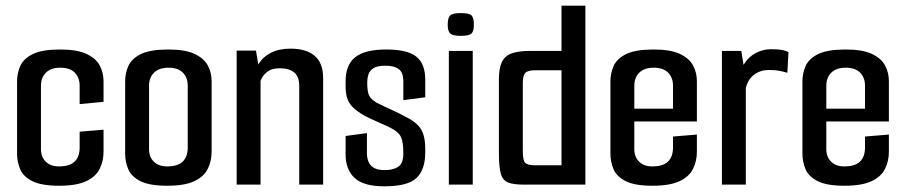

<svg xmlns="http://www.w3.org/2000/svg" viewBox="-20 -649 3185 675"><path d="M188 4Q126 4 94 -12Q62 -28 51 -54Q40 -80 40 -109V-362Q40 -392 51.5 -417.5Q63 -443 95.5 -459Q128 -475 192 -475Q251 -475 284 -459.5Q317 -444 330.5 -419Q344 -394 344 -363V-291L260 -283V-348Q260 -376 243 -393.5Q226 -411 192 -411Q159 -411 141.5 -393.5Q124 -376 124 -348V-125Q124 -97 141 -80.5Q158 -64 187 -64Q225 -64 242.5 -81Q260 -98 260 -130V-186L344 -193V-116Q344 -83 330.5 -55.5Q317 -28 283 -12Q249 4 188 4Z M568 4Q506 4 474 -12Q442 -28 431 -54Q420 -80 420 -109V-362Q420 -392 431.5 -417.5Q443 -443 475.5 -459Q508 -475 572 -475Q631 -475 664 -459.5Q697 -444 710.5 -419Q724 -394 724 -363V-116Q724 -83 710.5 -55.5Q697 -28 663 -12Q629 4 568 4ZM567 -64Q605 -64 622.5 -81Q640 -98 640 -130V-348Q640 -376 623 -393.5Q606 -411 572 -411Q539 -411 521.5 -393.5Q504 -376 504 -348V-125Q504 -97 521 -80.5Q538 -64 567 -64Z M812 -471H880L888 -422Q903 -448 931.5 -463Q960 -478 1001 -478Q1057 -478 1086.5 -452.5Q1116 -427 1116 -375V0H1032V-347Q1032 -380 1014 -394.5Q996 -409 964 -409Q936 -409 920 -397Q904 -385 896 -365V0H812Z M1331 6Q1258 6 1226.5 -23.5Q1195 -53 1195 -106V-171L1270 -181V-110Q1270 -95 1275 -81.5Q1280 -68 1293.5 -59.5Q1307 -51 1333 -51Q1363 -51 1380.5 -63Q1398 -75 1398 -110Q1398 -149 1389.5 -167.5Q1381 -186 1352 -200Q1344 -204 1332 -209.5Q1320 -215 1306.5 -221Q1293 -227 1281 -232.5Q1269 -238 1262 -242Q1234 -258 1219.5 -273Q1205 -288 1200 -305.5Q1195 -323 1195 -346V-363Q1195 -421 1229 -448Q1263 -475 1338 -475Q1412 -475 1443.5 -450Q1475 -425 1475 -369V-307L1398 -297V-362Q1398 -394 1382 -406Q1366 -418 1335 -418Q1306 -418 1292.5 -409Q1279 -400 1275 -386.5Q1271 -373 1271 -360Q1271 -327 1277.5 -313.5Q1284 -300 1304 -288Q1314 -283 1329.5 -275.5Q1345 -268 1364 -259.5Q1383 -251 1403 -240Q1443 -221 1459 -196.5Q1475 -172 1475 -126V-113Q1475 -53 1444.5 -23.5Q1414 6 1331 6Z M1558 0V-470H1642V0ZM1600 -523Q1571 -523 1562.5 -531.5Q1554 -540 1554 -562Q1554 -586 1562.5 -594.5Q1571 -603 1600 -603Q1630 -603 1638 -594.5Q1646 -586 1646 -562Q1646 -540 1638 -531.5Q1630 -523 1600 -523Z M1820 0Q1785 0 1766 -7.5Q1747 -15 1740.5 -39Q1734 -63 1734 -112V-371Q1734 -408 1744 -430Q1754 -452 1778 -461Q1802 -470 1843 -470H1954V-629H2038V0ZM1954 -68V-402H1863Q1836 -402 1827 -393Q1818 -384 1818 -357V-118Q1818 -84 1827 -76Q1836 -68 1860 -68Z M2274 4Q2212 4 2180 -12Q2148 -28 2137 -54Q2126 -80 2126 -109V-362Q2126 -392 2137.5 -417.5Q2149 -443 2181.5 -459Q2214 -475 2278 -475Q2337 -475 2370 -459.5Q2403 -444 2416.5 -419Q2430 -394 2430 -363V-261L2346 -256V-348Q2346 -376 2329 -393.5Q2312 -411 2278 -411Q2245 -411 2227.5 -393.5Q2210 -376 2210 -348V-125Q2210 -97 2227 -80.5Q2244 -64 2273 -64Q2311 -64 2328.5 -81Q2346 -98 2346 -130V-169L2430 -176V-116Q2430 -83 2416.5 -55.5Q2403 -28 2369 -12Q2335 4 2274 4ZM2137 -222V-267H2430V-222Z M2518 0V-470H2586L2594 -421Q2610 -448 2636 -462Q2662 -476 2690 -476Q2715 -476 2728.5 -473.5Q2742 -471 2752 -466L2748 -393Q2736 -397 2720.5 -400Q2705 -403 2683 -403Q2654 -403 2632 -387Q2610 -371 2602 -340V0Z M2949 4Q2887 4 2855 -12Q2823 -28 2812 -54Q2801 -80 2801 -109V-362Q2801 -392 2812.5 -417.5Q2824 -443 2856.5 -459Q2889 -475 2953 -475Q3012 -475 3045 -459.5Q3078 -444 3091.5 -419Q3105 -394 3105 -363V-261L3021 -256V-348Q3021 -376 3004 -393.5Q2987 -411 2953 -411Q2920 -411 2902.5 -393.5Q2885 -376 2885 -348V-125Q2885 -97 2902 -80.5Q2919 -64 2948 -64Q2986 -64 3003.5 -81Q3021 -98 3021 -130V-169L3105 -176V-116Q3105 -83 3091.5 -55.5Q3078 -28 3044 -12Q3010 4 2949 4ZM2812 -222V-267H3105V-222Z"/></svg>

Font: Smooch Sans Thin SemiBold
Style: Regular
Weight: 600
Version: Version 1.010